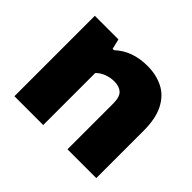

<svg xmlns="http://www.w3.org/2000/svg" viewBox="-127 -742 926 926"><g transform="rotate(45 336.0 -279.0)"><path d="M58.5 0V-548.5H219.5L232 -496.5H241Q306 -557.5 409 -557.5Q469.5 -557.5 516.5 -533.8Q563.5 -510 590.2 -458Q617 -406 617 -322.5V0H420.5V-311Q420.5 -357 401.8 -374.2Q383 -391.5 348.5 -391.5Q322.5 -391.5 297.2 -382Q272 -372.5 255 -354.5V0Z"/></g></svg>

Font: Encode Sans SemiExpanded SemiExpanded ExtraBold
Style: Regular
Weight: 800
Width: 6
Designer: Multiple Designers
Foundry: Impallari Type
Version: Version 3.000; ttfautohint (v1.8.3) -l 8 -r 50 -G 200 -x 14 